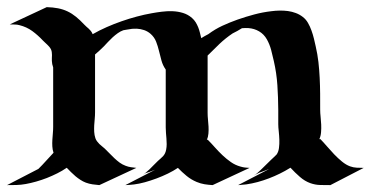

<svg xmlns="http://www.w3.org/2000/svg" viewBox="-45 -524 1055 546"><path d="M87.9 -503.7Q105.7 -503.2 120.1 -500.4Q134.5 -497.6 147.1 -491.6Q159.7 -485.6 171.1 -476.3Q182.6 -467 194.6 -454.1Q197.5 -450.9 200.8 -448.1Q204.1 -445.3 207.3 -442.4Q210.4 -439.5 213.1 -436.2Q215.8 -432.9 217.5 -429L218.5 -426.8Q237.5 -437.7 258.4 -446.9Q279.3 -456.1 300.9 -463.6Q322.5 -471.2 344.1 -476.9Q365.7 -482.7 386.2 -486.3Q399.7 -488.8 415 -490.7Q430.4 -492.7 445.8 -492.1Q461.2 -491.5 475.3 -487.2Q489.5 -482.9 501 -472.9Q507.3 -467.3 511.5 -460.6Q515.6 -453.9 518.6 -446.5Q521.5 -439.2 523.4 -431.4Q525.4 -423.6 527.3 -415.5Q532.2 -418.5 537.2 -421.4Q542.2 -424.3 547.6 -427Q566.7 -441.2 587.5 -450.8Q608.4 -460.4 630.6 -468.3Q654.3 -476.6 678.1 -482.9Q701.9 -489.3 727.1 -492.2Q738.3 -493.7 750.2 -493.9Q762.2 -494.1 773.8 -492.6Q785.4 -491 796.3 -486.9Q807.1 -482.9 816.4 -475.6Q825 -469 830.8 -458.9Q836.7 -448.7 840.8 -437.1Q845 -425.5 847.8 -413.8Q850.6 -402.1 852.8 -392.1Q857.9 -370.1 860.5 -347.7Q863 -325.2 864.1 -302.7Q865.2 -280.3 865.4 -257.6Q865.5 -234.9 865.5 -212.4Q865.5 -202.6 866.7 -191.8Q867.9 -180.9 868.4 -169.8Q868.9 -158.7 868 -147.9Q867.2 -137.2 863 -127.9L865.5 -128.9Q874.3 -120.1 884.3 -108.4Q894.3 -96.7 905.2 -85.3Q916 -74 927.5 -64.6Q939 -55.2 950.4 -51Q959.7 -47.6 969.6 -47.1Q979.5 -46.6 989.3 -46.6L894.5 2.4Q880.4 2.4 865.7 2.1Q851.1 1.7 837.4 -3.2Q821.8 -8.8 807.9 -20.9Q793.9 -33 781 -47.1Q780.5 -46.9 780.2 -46.6Q779.8 -46.4 779.3 -46.1Q766.1 -37.8 751 -30.4Q735.8 -22.9 719.8 -16.8Q703.9 -10.7 687.6 -6.3Q671.4 -2 656.2 0.2Q655 0.5 651.7 0.7Q648.4 1 644.5 1.3Q640.6 1.7 637.1 2.1Q633.5 2.4 632.1 2.4L719.7 -43Q719 -43 718 -42.5Q711.4 -39.8 705 -37.5Q698.5 -35.2 691.9 -32.7Q688.2 -30.5 684.2 -28.7Q680.2 -26.9 676.3 -24.9Q675.3 -24.4 676 -24.8Q676.8 -25.1 678 -25.9Q679.2 -26.6 680.8 -27.5Q682.4 -28.3 683.3 -28.8Q683.8 -29.1 684 -29.3Q684.1 -29.5 684.6 -30Q683.6 -29.5 683.3 -29.5Q682.1 -29.1 683 -29.5Q683.8 -30 685.5 -30.8Q696 -40 705.7 -49.8Q715.3 -59.6 725.6 -69.3Q729.5 -73.2 733.6 -76.8Q737.8 -80.3 741.5 -84.5Q746.8 -91.8 748.3 -103Q749.8 -114.3 749.4 -126.3Q749 -138.4 747.7 -150.4Q746.3 -162.4 746.3 -171.1V-211.4Q746.1 -246.8 743.8 -281.6Q741.5 -316.4 733.6 -350.8Q730.2 -366.2 726 -382.2Q721.7 -398.2 713.9 -412.1Q705.6 -426.8 691.9 -434.8Q678.2 -442.9 661.4 -444.1Q658 -444.3 652.6 -444.3Q647.2 -444.3 643.1 -443.8Q636.7 -439.7 630 -436Q623.3 -432.4 616.5 -429Q596.4 -415.5 579.3 -399.3Q562.3 -383.1 545.4 -366V-202.9Q545.4 -194.3 546.4 -184.4Q547.4 -174.6 548 -164.3Q548.6 -154.1 547.7 -144.2Q546.9 -134.3 543.2 -126L545.4 -127Q555.9 -116.5 566.3 -104.7Q576.7 -93 587.9 -82.4Q599.1 -71.8 611.6 -63.1Q624 -54.4 638.9 -50.3Q643.3 -49.1 646.1 -48.5Q648.9 -47.9 651.6 -47.6Q654.3 -47.4 657.3 -47.1Q660.4 -46.9 664.8 -46.6L559.6 2.4Q547.9 1.7 536.5 -0.1Q525.1 -2 514.2 -6.6Q498.5 -13.2 485.6 -23.8Q472.7 -34.4 460.9 -46.6Q448.2 -38.1 432.5 -30.4Q416.7 -22.7 400 -16.5Q383.3 -10.3 366.8 -5.7Q350.3 -1.2 336.2 0.5Q330.3 1.5 323.9 1.7Q317.4 2 311.5 2.4L396.2 -41.3Q387 -37.6 381.8 -35.8Q376.7 -33.9 374.1 -33.2Q371.6 -32.5 370.6 -32.2Q369.6 -32 368.5 -31.4Q367.4 -30.8 365.1 -29.1Q362.8 -27.3 357.4 -23.9Q359.4 -25.1 361.1 -26.4Q362.8 -27.6 364 -28.6Q364.7 -29.1 366.9 -30.9Q369.1 -32.7 371.6 -34.9Q374 -37.1 376.2 -39.1Q378.4 -41 379.2 -41.5Q385.5 -47.6 391.6 -54Q397.7 -60.3 404.1 -66.4Q408.4 -70.3 412.2 -73.6Q416 -76.9 419.1 -80.3Q422.1 -83.7 424.2 -88Q426.3 -92.3 427.5 -98.4Q429 -106.2 429 -114.1Q429 -122.1 428.3 -130Q427.7 -137.9 427 -145.9Q426.3 -153.8 426.3 -161.6V-326.2Q418 -337.9 414.2 -351.7Q410.4 -365.5 407.1 -379.3Q403.8 -393.1 398.9 -405.6Q394 -418.2 383.3 -427.7Q375.2 -434.8 364.9 -438.4Q354.5 -441.9 344 -442.4Q341.8 -442.4 337.6 -442.3Q333.5 -442.1 330.8 -442.1Q327.6 -441.7 324 -441Q320.3 -440.4 316.8 -439.9Q313.2 -439.5 310.2 -438.8Q307.1 -438.2 305.7 -438Q297.6 -435.1 290 -429.7Q282.5 -424.3 275.5 -418Q268.6 -411.6 262.2 -404.8Q255.9 -397.9 250 -391.8Q243.9 -385.7 237.8 -380.1Q231.7 -374.5 225.3 -369.1V-204.8Q225.3 -195.6 224.4 -186.2Q223.4 -176.8 222.9 -167.5Q222.4 -158.2 222.9 -148.9Q223.4 -139.6 226.3 -130.9Q228 -126 231 -122.1Q233.9 -118.2 237.5 -114.6Q241.2 -111.1 245.2 -107.9Q249.3 -104.7 252.7 -101.6Q259.5 -95 266.4 -87.9Q273.2 -80.8 280.3 -74.1Q287.4 -67.4 295.2 -61.6Q303 -55.9 312.3 -52.5Q319.8 -49.6 327.4 -48.5Q335 -47.4 342.8 -46.6L237.5 2.4Q227.8 1.7 218.1 0.2Q208.5 -1.2 199.2 -4.6Q190.9 -7.8 183.6 -12.6Q176.3 -17.3 169.7 -22.8Q163.1 -28.3 157 -34.5Q150.9 -40.8 144.8 -46.9Q132.3 -38.3 117.9 -31.1Q103.5 -23.9 88.4 -17.9Q73.2 -12 57.7 -7.6Q42.2 -3.2 28.1 -0.7Q14.9 1.7 1.6 2.1Q-11.7 2.4 -24.9 2.4L64.2 -43.7Q75.4 -54.7 85.8 -66.4Q96.2 -78.1 107.2 -89.6Q104.2 -98.6 103.8 -107.8Q103.3 -116.9 103.9 -126.3Q104.5 -135.7 105.3 -145Q106.2 -154.3 106.2 -163.6V-332.3Q102.8 -341.6 102.5 -350.8Q102.3 -354.7 102.5 -359Q102.8 -363.3 102.8 -367.6Q102.8 -371.8 102.2 -376Q101.6 -380.1 99.9 -383.8Q97.9 -387.7 95.1 -391Q92.3 -394.3 89.2 -397.2Q86.2 -400.1 83 -403Q79.8 -405.8 76.9 -408.9Q63 -423.8 46.8 -435.7Q30.5 -447.5 10.5 -452.4Q3.7 -454.3 -3.4 -454.3Q-10.5 -454.3 -17.3 -454.6ZM106.7 -48.1Q108.4 -48.3 110 -48.7Q111.6 -49.1 110.4 -48.8ZM355.5 -22.7 357.4 -23.9Q356.9 -23.4 356.4 -23.3Q356 -23.2 355.5 -22.7ZM354.7 -22.2 355.5 -22.7Q355 -22.2 354.7 -22.2Z"/></svg>

Font: Autopia
Style: Bold
Weight: 700
Designer: Antoine Gelgon
Foundry: Antoine Gelgon
Version: 001.000